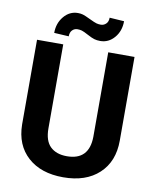

<svg xmlns="http://www.w3.org/2000/svg" viewBox="-97 -973 852 1057"><g transform="rotate(10 329.0 -445.0)"><path d="M601.6 -710.9V-242.7Q601.6 -126 528.6 -58.1Q455.6 9.8 329.1 9.8Q204.6 9.8 131.3 -56.2Q58.1 -122.1 56.6 -237.3V-710.9H203.1V-241.7Q203.1 -171.9 236.6 -139.9Q270 -107.9 329.1 -107.9Q452.6 -107.9 454.6 -237.8V-710.9ZM510.7 -894.5Q510.7 -839.4 478.5 -802Q446.3 -764.6 399.9 -764.6Q381.3 -764.6 366.9 -768.8Q352.5 -772.9 327.1 -786.6Q301.8 -800.3 290.5 -803.5Q279.3 -806.6 266.1 -806.6Q249 -806.6 237.1 -794.4Q225.1 -782.2 225.1 -759.8L143.1 -764.6Q143.1 -818.8 175 -856.9Q207 -895 253.4 -895Q268.1 -895 281 -891.4Q293.9 -887.7 323.2 -873.5Q352.5 -859.4 363.8 -856.4Q375 -853.5 387.2 -853.5Q404.3 -853.5 416.7 -865.5Q429.2 -877.4 429.2 -899.9Z"/></g></svg>

Font: Robotiche
Style: Bold
Weight: 700
Designer: Google
Version: Version 2.001150; 2014